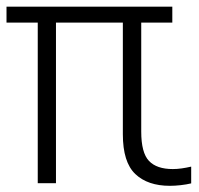

<svg xmlns="http://www.w3.org/2000/svg" viewBox="-20 -562 612 590"><path d="M96 1V-492.5H0V-541.5H509.5V-492.5H414V-157.5Q414 -92.5 437.8 -67.5Q461.5 -42.5 511 -42.5Q524 -42.5 538.2 -44.5Q552.5 -46.5 567.5 -50V1.5Q553 5 535.2 7Q517.5 9 502 9Q434 9 395.8 -27.2Q357.5 -63.5 357.5 -149.5V-492.5H152V1Z"/></svg>

Font: Encode Sans Condensed Condensed Light
Style: Regular
Weight: 300
Width: 3
Designer: Multiple Designers
Foundry: Impallari Type
Version: Version 3.000; ttfautohint (v1.8.3) -l 8 -r 50 -G 200 -x 14 